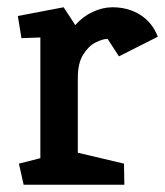

<svg xmlns="http://www.w3.org/2000/svg" viewBox="-20 -508 455 528"><path d="M45 0 32 -58 91 -73V-405L39 -403L29 -464L155 -488L187 -439Q208 -463 235.5 -475.5Q263 -488 289 -488Q333 -488 366 -467Q399 -446 414 -407L307 -353L276 -401Q262 -401 242.5 -391Q223 -381 208.5 -357.5Q194 -334 194 -294V-88L321 -58L322 0Z"/></svg>

Font: Kreon Medium
Style: Regular
Weight: 500
Version: Version 2.002